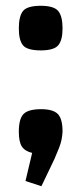

<svg xmlns="http://www.w3.org/2000/svg" viewBox="-20 -525 274 663"><path d="M123 118 68 100 91 3Q66 -3 55.5 -19Q45 -35 45 -70Q45 -115 61.5 -131.5Q78 -148 122 -148Q163 -148 179.5 -131.5Q196 -115 196 -70Q195 -55 192.5 -42.5Q190 -30 184 -14.5Q178 1 168 24ZM45 -427Q45 -469 59.5 -487Q74 -505 121 -505Q166 -505 181 -487Q196 -469 196 -427Q196 -386 181 -368.5Q166 -351 121 -351Q74 -351 59.5 -368.5Q45 -386 45 -427Z"/></svg>

Font: Changa ExtraLight Medium
Style: Regular
Weight: 500
Version: Version 3.002; ttfautohint (v1.8.2)